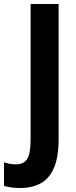

<svg xmlns="http://www.w3.org/2000/svg" viewBox="-83 -734 384 966"><path d="M17 212Q-29 212 -63 201V83Q-50 87 -35 90Q-20 93 -3 93Q37 93 54 65.5Q71 38 71 -32V-714H212V-37Q212 56 188.5 110.5Q165 165 121.5 188.5Q78 212 17 212Z"/></svg>

Font: Noto Sans Lao Condensed
Style: Bold
Weight: 700
Width: 3
Designer: Monotype Design Team
Foundry: Monotype Imaging Inc.
Version: Version 2.003; ttfautohint (v1.8.4.7-5d5b)